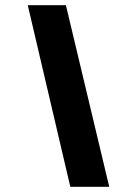

<svg xmlns="http://www.w3.org/2000/svg" viewBox="-20 -720 506 740"><path d="M251 0 87 -700H234L401 0Z"/></svg>

Font: Finlandica
Style: Bold Italic
Weight: 700
Italic angle: -8°
Designer: Niklas Ekholm, Juho Hiilivirta, Jaakko Suomalainen
Foundry: Helsinki Type Studio
Version: Version 1.064; ttfautohint (v1.8.4.7-5d5b)